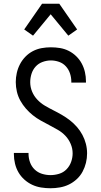

<svg xmlns="http://www.w3.org/2000/svg" viewBox="-20 -995 540 1023"><path d="M249 8Q224 8 199 4Q174 0 151.5 -10.5Q129 -21 110 -38Q91 -55 78.5 -76.5Q66 -98 60 -123Q54 -148 54 -173V-180H132V-175Q132 -152 140 -130Q148 -108 164.5 -92Q181 -76 203.5 -69Q226 -62 249 -62Q272 -62 295 -69Q318 -76 334.5 -93Q351 -110 359 -132.5Q367 -155 367 -178Q367 -204 356.5 -228.5Q346 -253 328.5 -271.5Q311 -290 288.5 -303Q266 -316 243 -328Q220 -340 197.5 -352.5Q175 -365 155 -381Q135 -397 118 -416.5Q101 -436 88.5 -458.5Q76 -481 70 -506.5Q64 -532 64 -558Q64 -582 69.5 -606.5Q75 -631 86.5 -653Q98 -675 115.5 -693Q133 -711 155 -722.5Q177 -734 201.5 -738.5Q226 -743 251 -743Q276 -743 300 -739Q324 -735 346 -724Q368 -713 386 -695.5Q404 -678 415.5 -656.5Q427 -635 432.5 -611Q438 -587 438 -562V-555H360V-560Q360 -582 353 -603.5Q346 -625 331 -641.5Q316 -658 294.5 -665.5Q273 -673 251 -673Q229 -673 207 -665Q185 -657 170 -640.5Q155 -624 148 -602Q141 -580 141 -557Q141 -531 151 -507Q161 -483 179 -464Q197 -445 219 -432Q241 -419 264 -407.5Q287 -396 309.5 -383Q332 -370 352.5 -354Q373 -338 390 -318.5Q407 -299 419 -276.5Q431 -254 437.5 -229Q444 -204 444 -178Q444 -152 438 -127.5Q432 -103 420 -80.5Q408 -58 389 -40.5Q370 -23 347.5 -12Q325 -1 299.5 3.5Q274 8 249 8ZM156 -805 109 -838 204 -975H296L391 -838L344 -805L250 -919Z"/></svg>

Font: Iosevka Custom
Style: Regular
Weight: 400
Monospace: yes
Designer: Belleve Invis
Foundry: Belleve Invis
Version: Version 32.5.0; ttfautohint (v1.8.4)